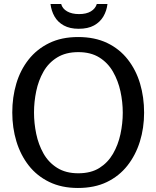

<svg xmlns="http://www.w3.org/2000/svg" viewBox="-20 -923 777 954"><path d="M367 11Q286 11 224.5 -19Q163 -49 122.5 -101Q82 -153 61.5 -220.5Q41 -288 41 -364Q41 -440 61 -507.5Q81 -575 122 -627Q163 -679 224.5 -709Q286 -739 368 -739Q451 -739 512.5 -709.5Q574 -680 615 -627.5Q656 -575 676 -507.5Q696 -440 696 -363Q696 -287 675 -219.5Q654 -152 613 -100Q572 -48 511 -18.5Q450 11 367 11ZM369 -62Q432 -62 474 -88.5Q516 -115 541.5 -159Q567 -203 578.5 -256.5Q590 -310 590 -363Q590 -416 578.5 -469Q567 -522 541.5 -566.5Q516 -611 473.5 -637.5Q431 -664 369 -664Q307 -664 264 -637.5Q221 -611 196 -567Q171 -523 160 -470Q149 -417 149 -364Q149 -311 160 -258Q171 -205 196 -160.5Q221 -116 264 -89Q307 -62 369 -62ZM514 -903Q510 -869 493.5 -841Q477 -813 447 -796.5Q417 -780 371 -780Q327 -780 297 -796.5Q267 -813 251 -841Q235 -869 231 -903H284Q290 -880 313.5 -866.5Q337 -853 373 -853Q409 -853 431.5 -866.5Q454 -880 461 -903Z"/></svg>

Font: Rosario Medium
Style: Regular
Weight: 500
Version: Version 1.201